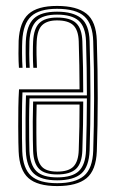

<svg xmlns="http://www.w3.org/2000/svg" viewBox="-20 -627 400 654"><path d="M174.2 -606.8Q241.5 -606.8 274.5 -580.5Q307.5 -554.2 309.8 -489.2Q313 -387.2 312.9 -293Q312.8 -198.8 309.8 -111.8Q307.2 -46.5 274.6 -19.9Q242 6.8 174.8 6.8Q107.5 6.8 76.9 -20.4Q46.2 -47.5 43.5 -111Q43 -118.5 42.6 -141.6Q42.2 -164.8 42.1 -196.2Q42 -227.8 42.5 -261.1Q43 -294.5 44.8 -322.8H251Q251 -365.5 250.2 -404.2Q249.5 -443 248.2 -485.8Q247 -524 229.9 -540.8Q212.8 -557.5 174.2 -557.5Q140.8 -557.5 123.9 -541.6Q107 -525.8 105 -485.8Q104 -467.2 104.4 -441.1Q104.8 -415 105.8 -396H93.5Q92 -418.8 92 -444.9Q92 -471 92.8 -486.2Q95 -529.8 114 -548.5Q133 -567.2 174.2 -567.2Q219.5 -567.2 239.4 -548.2Q259.2 -529.2 260.5 -486.2Q262 -439 262.8 -395.5Q263.5 -352 263.5 -312.2H56.5Q55 -276 54.8 -233.2Q54.5 -190.5 54.9 -156.2Q55.2 -122 55.8 -111.5Q58.2 -53.2 86 -28.1Q113.8 -3 174.8 -3Q236 -3 265.8 -27.9Q295.5 -52.8 297.5 -113.8Q300.2 -192.5 300.5 -291.1Q300.8 -389.8 297.5 -486.8Q295.8 -545.2 267.4 -571.1Q239 -597 174.2 -597Q114.5 -597 86.6 -571.9Q58.8 -546.8 55.8 -487.5Q55 -472.5 55.1 -444.6Q55.2 -416.8 56.8 -396H44.5Q43 -416.8 42.9 -444.5Q42.8 -472.2 43.5 -488.2Q46.8 -551.8 77.1 -579.2Q107.5 -606.8 174.2 -606.8ZM174.2 -587.2Q228.8 -587.2 256.1 -565.1Q283.5 -543 285.2 -487.2Q288 -399.2 288.1 -300.6Q288.2 -202 285.2 -114.2Q283.2 -58.8 256.9 -35.8Q230.5 -12.8 174.8 -12.8Q120 -12.8 95.2 -35.8Q70.5 -58.8 68 -111.8Q67.5 -121.5 67.1 -152.1Q66.8 -182.8 67 -223Q67.2 -263.2 68.5 -302H276Q276 -346.5 275.2 -394.6Q274.5 -442.8 273 -486.5Q271.2 -536.2 247.6 -556.8Q224 -577.2 174.2 -577.2Q126.8 -577.2 104.8 -556.2Q82.8 -535.2 80.2 -486.5Q79.5 -471.5 79.6 -444.1Q79.8 -416.8 81.2 -396H68.8Q67.5 -417.5 67.4 -444.6Q67.2 -471.8 68 -487Q70.8 -540.8 95.4 -564Q120 -587.2 174.2 -587.2ZM276 -291.8H80.5Q79.2 -255.8 79.1 -218.6Q79 -181.5 79.4 -152.5Q79.8 -123.5 80.2 -112.5Q82.5 -64.8 104.2 -43.8Q126 -22.8 174.8 -22.8Q226 -22.8 248.6 -44.4Q271.2 -66 273 -114.8Q274.5 -157.8 275.1 -203.2Q275.8 -248.8 276 -291.8ZM263.5 -281.2Q263.5 -247 262.8 -203.2Q262 -159.5 260.5 -115.2Q259.2 -71 239.1 -51.9Q219 -32.8 174.8 -32.8Q132.2 -32.8 113.4 -51.5Q94.5 -70.2 92.8 -113Q92.2 -124.5 91.9 -151.5Q91.5 -178.5 91.6 -213Q91.8 -247.5 92.8 -281.2ZM251 -271H104.8Q103.5 -219.8 103.9 -174Q104.2 -128.2 105 -113.8Q106.5 -77.2 121.9 -59.9Q137.2 -42.5 174.8 -42.5Q213.8 -42.5 230.4 -59.9Q247 -77.2 248.2 -115.8Q249.8 -157.8 250.4 -195.4Q251 -233 251 -271Z"/></svg>

Font: Big Shoulders Inline Text Light
Style: Regular
Weight: 300
Designer: Patric King
Foundry: XO Type Co
Version: Version 1.000